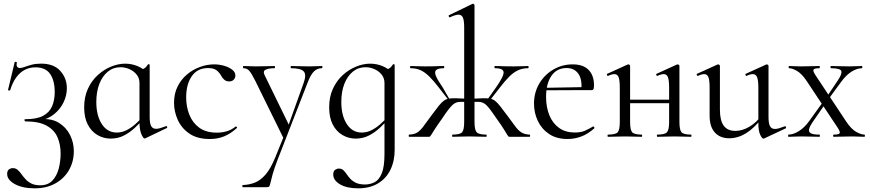

<svg xmlns="http://www.w3.org/2000/svg" viewBox="-20 -746 4746 1047"><path d="M169.6 281Q103.2 281 61.1 258Q19 235 19 202.6Q19 184.8 29 177.8Q39 170.8 49.8 170.8Q65.4 170.8 76.2 180.2Q87 189.6 96.9 203.6Q106.8 217.6 119.7 231.6Q132.6 245.6 151.5 255Q170.4 264.4 199.8 264.4Q240.8 264.4 265 239.4Q289.2 214.4 299.9 174.6Q310.6 134.8 310.6 91Q310.6 43 294 3.5Q277.4 -36 235.6 -60Q193.8 -84 118.8 -84Q115 -84 113.5 -90Q112 -96 118.8 -96Q181.4 -96 216 -115Q250.6 -134 264.5 -167.5Q278.4 -201 278.4 -244Q278.4 -306 253.6 -342.4Q228.8 -378.8 172.4 -378.8Q142 -378.8 115.7 -365.4Q89.4 -352 69 -324.5Q48.6 -297 35.2 -253.6Q34.2 -251.6 28.6 -252.6Q23 -253.6 24 -256.6L60 -407Q61 -410 67 -408.5Q73 -407 72 -405Q68 -388 74 -381.5Q80 -375 87 -375Q98.4 -375 114.3 -381Q130.2 -387 152.5 -393Q174.8 -399 204.2 -399Q273.6 -399 309.1 -359Q344.6 -319 344.6 -265Q344.6 -226 327.1 -189Q309.6 -152 277 -125Q244.4 -98 199 -88L201.8 -96Q261.4 -101 301.5 -76Q341.6 -51 362.1 -9.5Q382.6 32 382.6 78Q382.6 136 355.9 182Q329.2 228 281.3 254.5Q233.4 281 169.6 281Z M583.4 9.8Q545 9.8 511.7 -9.5Q478.4 -28.8 458.7 -66.7Q439 -104.6 439 -160.8Q439 -217.6 459.3 -261.8Q479.6 -306 513.1 -336.5Q546.6 -367 585.9 -382.9Q625.2 -398.8 662.2 -398.8Q697.8 -398.8 729.6 -385.7Q761.4 -372.6 780.8 -349.6L740.6 -293.6Q740.6 -319.6 725.5 -338.8Q710.4 -358 686.5 -368.7Q662.6 -379.4 637 -379.4Q597.4 -379.4 567.8 -355.1Q538.2 -330.8 521.7 -288.4Q505.2 -246 505.2 -190Q505.2 -115.8 535.2 -69.5Q565.2 -23.2 616.8 -23.2Q644.8 -23.2 670.1 -36.1Q695.4 -49 717.2 -68.3Q739 -87.6 756.8 -107.2L764.8 -100.2Q743 -75.2 716.2 -49.8Q689.4 -24.4 656.4 -7.3Q623.4 9.8 583.4 9.8ZM768.4 9.2Q760.8 9.2 750.7 -15Q740.6 -39.2 740.6 -80.4V-360.6Q757.4 -367.6 767.6 -373.8Q777.8 -380 787 -394.8Q788.2 -396.8 792.2 -395.7Q796.2 -394.6 796.2 -392.4V-106.6Q796.2 -73.2 804.4 -58.4Q812.6 -43.6 831.4 -43.6Q841.6 -43.6 854.1 -47.4Q866.6 -51.2 884.4 -57.8Q889.2 -59.8 891.4 -54.7Q893.6 -49.6 889 -47.6L772.6 8.2Q770.6 9.2 768.4 9.2Z M1123.8 12Q1055.6 12 1012.6 -17.5Q969.6 -47 949.3 -92.6Q929 -138.2 929 -185.2Q929 -235.2 948.4 -274.2Q967.8 -313.2 999.9 -340.1Q1032 -367 1070.8 -381Q1109.6 -395 1147.4 -395Q1175.6 -395 1202.2 -387.3Q1228.8 -379.6 1246.2 -365.9Q1263.6 -352.2 1263.6 -334.4Q1263.6 -321.4 1254.8 -311.7Q1246 -302 1229.4 -302Q1213.2 -302 1202.4 -311.8Q1191.6 -321.6 1185.2 -334.6Q1174.2 -353 1159.3 -363.9Q1144.4 -374.8 1114 -374.8Q1056.6 -374.8 1025.9 -330.6Q995.2 -286.4 995.2 -215Q995.2 -164.2 1012.6 -120.3Q1030 -76.4 1066.8 -49.5Q1103.6 -22.6 1163 -22.6Q1189.8 -22.6 1215.9 -30Q1242 -37.4 1264.6 -55.8Q1267.4 -57.8 1270.9 -53.8Q1274.4 -49.8 1271.6 -47.8Q1237.4 -16.6 1202 -2.3Q1166.6 12 1123.8 12Z M1480.4 113.8 1530.8 -10.2 1531.2 18.4 1373.2 -303Q1351.2 -347 1338.7 -360.5Q1326.2 -374 1307.4 -374Q1305.2 -374 1305.2 -380Q1305.2 -386 1307.4 -386Q1323.4 -386 1340.7 -385Q1358 -384 1374 -384Q1406.8 -384 1431.8 -385Q1456.8 -386 1477.2 -386Q1479.4 -386 1479.4 -380Q1479.4 -374 1477.2 -374Q1445.4 -374 1428.6 -366Q1411.8 -358 1423.6 -335L1561 -53.4L1536 -15.2L1636 -294.4Q1652.2 -339.4 1636.1 -356.7Q1620 -374 1567 -374Q1565 -374 1565 -380Q1565 -386 1567 -386Q1591 -386 1612.5 -385Q1634 -384 1668 -384Q1689.6 -384 1703.1 -385Q1716.6 -386 1735.4 -386Q1738.2 -386 1738.2 -380Q1738.2 -374 1735.4 -374Q1710.2 -374 1692.5 -357Q1674.8 -340 1658.2 -297.4L1495.8 120Q1475.6 172 1466.9 203.5Q1458.2 235 1455.1 250Q1452 265 1448.6 270Q1445.2 275 1434.2 275H1303.8Q1301.6 275 1301.6 269Q1301.6 263 1303.8 263Q1339 261.8 1369.7 249.8Q1400.4 237.8 1428 206Q1455.6 174.2 1480.4 113.8Z M1932.8 281Q1871.4 281 1834.3 259.2Q1797.2 237.4 1797.2 205.8Q1797.2 187.2 1807.2 180.2Q1817.2 173.2 1827.4 173.2Q1843 173.2 1852.5 182.1Q1862 191 1870.4 203.8Q1878.8 216.6 1890.8 229.4Q1902.8 242.2 1921.7 251.1Q1940.6 260 1970.8 260Q1998.2 260 2022.5 247.8Q2046.8 235.6 2061.7 199.6Q2076.6 163.6 2076.6 94V-360.6Q2093.4 -367.6 2103.6 -373.8Q2113.8 -380 2123 -394.8Q2124.2 -396.8 2128.2 -395.7Q2132.2 -394.6 2132.2 -392.4V70Q2132.2 132.6 2108.9 180.1Q2085.6 227.6 2041 254.3Q1996.4 281 1932.8 281ZM1919.4 9.8Q1881 9.8 1847.7 -9.5Q1814.4 -28.8 1794.7 -66.7Q1775 -104.6 1775 -160.8Q1775 -217.6 1795.3 -261.8Q1815.6 -306 1849.1 -336.5Q1882.6 -367 1921.9 -382.9Q1961.2 -398.8 1998.2 -398.8Q2033.8 -398.8 2065.6 -385.7Q2097.4 -372.6 2116.8 -349.6L2076.6 -293.6Q2076.6 -319.6 2061.5 -338.8Q2046.4 -358 2022.5 -368.7Q1998.6 -379.4 1973 -379.4Q1933.4 -379.4 1903.8 -355.1Q1874.2 -330.8 1857.7 -288.4Q1841.2 -246 1841.2 -190Q1841.2 -115.8 1871.2 -69.5Q1901.2 -23.2 1952.8 -23.2Q1980.8 -23.2 2006.1 -36.1Q2031.4 -49 2053.2 -68.3Q2075 -87.6 2092.8 -107.2L2100.8 -100.2Q2079 -75.2 2052.2 -49.8Q2025.4 -24.4 1992.4 -7.3Q1959.4 9.8 1919.4 9.8Z M2448.2 0Q2445.4 0 2445.4 -6Q2445.4 -12 2448.2 -12Q2488.8 -12 2500 -25Q2511.2 -38 2511.2 -81V-597.8Q2511.2 -633.4 2504.4 -649.7Q2497.6 -666 2479.8 -666Q2464.4 -666 2433.8 -651.8Q2430 -650 2427.4 -656Q2424.8 -662 2428.4 -663L2556.6 -725Q2560 -727 2563.8 -723.6Q2567.6 -720.2 2567.6 -716.8V-81Q2567.6 -38 2579.1 -25Q2590.6 -12 2631.8 -12Q2634 -12 2634 -6Q2634 0 2631.8 0Q2612.4 0 2588.1 -1Q2563.8 -2 2538.4 -2Q2514.4 -2 2490.7 -1Q2467 0 2448.2 0ZM2210.8 0Q2208.8 0 2208.8 -6Q2208.8 -12 2210.8 -12Q2241.2 -13 2258.6 -25.6Q2276 -38.2 2292.1 -61.3Q2308.2 -84.4 2332.4 -116Q2356.6 -149 2371.8 -168Q2387 -187 2399.9 -196.5Q2412.8 -206 2429.1 -208.5Q2445.4 -211 2471.2 -210Q2497 -209 2539.6 -207L2538.4 -189Q2507.8 -191 2489.5 -190.5Q2471.2 -190 2457.8 -181.5Q2444.4 -173 2428.7 -153Q2413 -133 2388.4 -96Q2362.8 -60.2 2350.1 -40.1Q2337.4 -20 2332.3 -11.7Q2327.2 -3.4 2325.2 -1.7Q2323.2 0 2317.8 0ZM2433.2 -191 2374.2 -267Q2345.6 -304.4 2321.9 -328Q2298.2 -351.6 2274.3 -362.8Q2250.4 -374 2219.2 -374Q2216.2 -374 2216.2 -380Q2216.2 -386 2219.2 -386Q2235.2 -386 2251.7 -385Q2268.2 -384 2296.2 -384Q2325.6 -384 2342.7 -384.5Q2359.8 -385 2372.2 -385.5Q2384.6 -386 2400.4 -386Q2402.6 -386 2402.6 -380Q2402.6 -374 2400.4 -374Q2370.8 -374 2359.3 -364.9Q2347.8 -355.8 2356.5 -333.4Q2365.2 -311 2394.2 -269L2435.4 -198ZM2760 0Q2754.8 0 2752.7 -1.7Q2750.6 -3.4 2745.5 -11.7Q2740.4 -20 2728.2 -40.1Q2716 -60.2 2690.2 -96Q2665 -133 2649.7 -153Q2634.4 -173 2621 -181.5Q2607.6 -190 2589.6 -190.5Q2571.6 -191 2540.2 -189L2539.2 -207Q2581.8 -209 2608 -210Q2634.2 -211 2650.4 -208.5Q2666.6 -206 2679.1 -196.5Q2691.6 -187 2706.8 -168Q2722 -149 2746.2 -116Q2770.6 -84.4 2786.7 -61.3Q2802.8 -38.2 2820.7 -25.6Q2838.6 -13 2868 -12Q2870.8 -12 2870.8 -6Q2870.8 0 2868 0ZM2645.6 -191 2634.4 -198 2684.6 -269Q2713.8 -311 2722.5 -333.4Q2731.2 -355.8 2720 -364.9Q2708.8 -374 2679 -374Q2676.2 -374 2676.2 -380Q2676.2 -386 2679 -386Q2695 -386 2707 -385.5Q2719 -385 2736.2 -384.5Q2753.4 -384 2782.6 -384Q2811.4 -384 2827.5 -385Q2843.6 -386 2859.6 -386Q2862.6 -386 2862.6 -380Q2862.6 -374 2859.6 -374Q2829.2 -374 2804.9 -362.8Q2780.6 -351.6 2756.9 -328Q2733.2 -304.4 2704.6 -267Z M3075 12Q3014.8 12 2974.1 -15.4Q2933.4 -42.8 2912.7 -86.9Q2892 -131 2892 -180.4Q2892 -241 2920.2 -289.4Q2948.4 -337.8 2996.6 -366.4Q3044.8 -395 3102.8 -395Q3160.2 -395 3189.7 -364.8Q3219.2 -334.6 3219.2 -280.8Q3219.2 -267.8 3216.8 -261.2Q3214.4 -254.6 3207.4 -254.6H3150.6Q3155 -315.6 3132.8 -345.3Q3110.6 -375 3069.6 -375Q3016.8 -375 2987.3 -332.8Q2957.8 -290.6 2957.8 -217.8Q2957.8 -161.4 2975.8 -117.4Q2993.8 -73.4 3028.8 -48.4Q3063.8 -23.4 3114 -23.4Q3148 -23.4 3170.1 -33.3Q3192.2 -43.2 3214 -56.2Q3216 -58.2 3219.5 -53.8Q3223 -49.4 3221 -46.4Q3185.6 -15 3149.5 -1.5Q3113.4 12 3075 12ZM2940.4 -253.6 2939.4 -267 3165.6 -271V-254.6Z M3565 0Q3562 0 3562 -6Q3562 -12 3565 -12Q3605.6 -12 3617.2 -25Q3628.8 -38 3628.8 -81V-268Q3628.8 -307.4 3622.5 -324.6Q3616.2 -341.8 3599.4 -341.8Q3592.8 -341.8 3584.3 -339.5Q3575.8 -337.2 3565.4 -332.4Q3561.6 -330.6 3559.1 -336.6Q3556.6 -342.6 3560.4 -343.6L3671.2 -394Q3674 -395 3675.4 -395Q3678 -395 3681.5 -392.5Q3685 -390 3685 -386.8V-81Q3685 -38 3696.2 -25Q3707.4 -12 3748.6 -12Q3750.6 -12 3750.6 -6Q3750.6 0 3748.6 0Q3729.2 0 3705.7 -1Q3682.2 -2 3658.4 -2Q3632.8 -2 3608.2 -1Q3583.6 0 3565 0ZM3296 0Q3293 0 3293 -6Q3293 -12 3296 -12Q3337.4 -12 3348.6 -25Q3359.8 -38 3359.8 -81V-268Q3359.8 -307.4 3353.5 -324.6Q3347.2 -341.8 3330.4 -341.8Q3323.8 -341.8 3315.3 -339.5Q3306.8 -337.2 3296.4 -332.4Q3292.6 -330.6 3290.1 -336.6Q3287.6 -342.6 3291.4 -343.6L3402.2 -394Q3405 -395 3406.4 -395Q3409 -395 3412.5 -392.5Q3416 -390 3416 -386.8V-81Q3416 -38 3427.2 -25Q3438.4 -12 3479.6 -12Q3481.6 -12 3481.6 -6Q3481.6 0 3479.6 0Q3460.2 0 3436.7 -1Q3413.2 -2 3389.4 -2Q3363.8 -2 3339.7 -1Q3315.6 0 3296 0ZM3386.4 -183.4V-202.6H3655.4V-183.4Z M3956.4 8Q3907 8 3878.3 -23.4Q3849.6 -54.8 3849.6 -114.6V-268Q3849.6 -307.4 3843.3 -324.6Q3837 -341.8 3820.2 -341.8Q3806 -341.8 3786.4 -332.4Q3782.4 -330.6 3779.9 -336.6Q3777.4 -342.6 3781.2 -343.6L3892 -394Q3894.2 -395 3896.2 -395Q3898.8 -395 3902.3 -392.5Q3905.8 -390 3905.8 -386.8V-148.2Q3905.8 -88.6 3926.7 -60.4Q3947.6 -32.2 3989.6 -32.2Q4028.2 -32.2 4066.8 -55.1Q4105.4 -78 4133.6 -117.4L4138.8 -106.2Q4092.8 -46.8 4048.4 -19.4Q4004 8 3956.4 8ZM4170.8 -386.8V-107.2Q4170.8 -73.2 4178.9 -58Q4187 -42.8 4206 -42.8Q4216.2 -42.8 4228.7 -46.6Q4241.2 -50.4 4259 -57Q4263.8 -59 4266 -53.5Q4268.2 -48 4264.4 -46L4147.2 9Q4145.2 10 4143 10Q4135.4 10 4125.4 -11.4Q4115.4 -32.8 4115.4 -73.2V-268Q4115.4 -307.4 4108.7 -324.6Q4102 -341.8 4085.2 -341.8Q4071 -341.8 4051.2 -332.4Q4047.4 -330.6 4045.3 -336.6Q4043.2 -342.6 4047 -343.6L4157.8 -394Q4159.8 -395 4161.2 -395Q4163.8 -395 4167.3 -392.5Q4170.8 -390 4170.8 -386.8Z M4526.2 0Q4523.2 0 4523.2 -6Q4523.2 -12 4526.2 -12Q4555.6 -12 4559 -20Q4562.4 -28 4547 -51L4379.8 -303Q4353.2 -343 4327.2 -358.5Q4301.2 -374 4282.6 -374Q4280.6 -374 4280.6 -380Q4280.6 -386 4282.6 -386Q4297.6 -386 4313.6 -385Q4329.6 -384 4344.6 -384Q4378.2 -384 4403 -385Q4427.8 -386 4448.4 -386Q4450.4 -386 4450.4 -380Q4450.4 -374 4448.4 -374Q4420.4 -374 4416.2 -366.2Q4412 -358.4 4427.6 -335L4594.6 -83Q4622.2 -41.8 4648.9 -26.9Q4675.6 -12 4694.2 -12Q4696.4 -12 4696.4 -6Q4696.4 0 4694.2 0Q4678.8 0 4661.7 -1Q4644.6 -2 4630 -2Q4596.4 -2 4571.6 -1Q4546.8 0 4526.2 0ZM4279.8 0Q4277.6 0 4277.6 -6Q4277.6 -12 4279.8 -12Q4305.4 -12 4335.9 -30.7Q4366.4 -49.4 4392.6 -85.8L4473 -197.4L4485.4 -187.4L4411 -79.6Q4396.2 -58.2 4392.2 -42.7Q4388.2 -27.2 4400.8 -19.6Q4413.4 -12 4448 -12Q4451 -12 4451 -6Q4451 0 4448 0Q4425 0 4403.5 -1Q4382 -2 4348 -2Q4326.2 -2 4312.8 -1Q4299.4 0 4279.8 0ZM4488.4 -192.6 4478.4 -202.6 4548 -306.4Q4572.2 -341.8 4567.9 -357.9Q4563.6 -374 4511 -374Q4509 -374 4509 -380Q4509 -386 4511 -386Q4535 -386 4556.5 -385Q4578 -384 4612 -384Q4633.8 -384 4647.2 -385Q4660.6 -386 4680.2 -386Q4682.4 -386 4682.4 -380Q4682.4 -374 4680.2 -374Q4654.8 -374 4625.4 -356.5Q4596 -339 4567.4 -300.2Z"/></svg>

Font: Cormorant Infant Light
Style: Regular
Weight: 300
Designer: Christian Thalmann (Catharsis Fonts)
Foundry: Catharsis Fonts
Version: Version 4.001